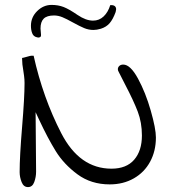

<svg xmlns="http://www.w3.org/2000/svg" viewBox="-20 -761 715 782"><path d="M615 -201Q615 -146 591.5 -102.5Q568 -59 525 -34.5Q482 -10 427 -10Q351 -10 295.5 -51Q240 -92 207 -145.5Q174 -199 139 -274L125 -304L127 -62Q127 -40 119.5 -19.5Q112 1 94 1Q76 1 68 -19.5Q60 -40 60 -60Q60 -124 70 -244Q80 -364 80 -423Q80 -437 78 -452Q76 -467 75 -473Q70 -500 70 -521V-525Q73 -525 88.5 -529.5Q104 -534 107 -534H117Q155 -363 229.5 -218.5Q304 -74 434 -74Q495 -74 526.5 -110.5Q558 -147 558 -209Q558 -262 541 -306.5Q524 -351 490 -416L463 -469Q460 -474 460 -479Q460 -487 466 -492.5Q472 -498 482 -498Q511 -498 542 -441Q573 -384 594 -310.5Q615 -237 615 -201ZM127 -62V-64ZM106 -656Q106 -691 131.5 -716Q157 -741 190 -741Q217 -741 239 -732.5Q261 -724 296 -700Q330 -677 359 -677Q384 -677 402 -694Q420 -711 429 -740Q441 -741 447 -736.5Q453 -732 453 -723Q453 -720 451 -712Q440 -682 426.5 -666.5Q413 -651 391 -644Q374 -639 361 -639Q341 -639 323 -646.5Q305 -654 276 -670Q251 -684 234 -691Q217 -698 200 -698Q171 -698 158 -685Q145 -672 145 -645Q145 -638 147 -620V-617Q147 -611 141.5 -609Q136 -607 131 -609Q116 -612 111 -626Q106 -639 106 -656Z"/></svg>

Font: Indie Flower
Style: Regular
Weight: 400
Designer: Kimberly Geswein
Foundry: Kimberly Geswein
Version: Version 2.000